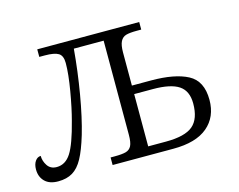

<svg xmlns="http://www.w3.org/2000/svg" viewBox="-81 -657 976 784"><g transform="rotate(-15 407.0 -264.5)"><path d="M0 -63Q0 -85 9.5 -98.5Q19 -112 33 -112Q33 -90 46 -70.5Q59 -51 85 -51Q122 -51 145.5 -87.5Q169 -124 193 -218Q206 -266 218 -336Q230 -406 230 -452Q230 -483 213 -493.5Q196 -504 155 -504H132V-536H563V-504H544Q514 -504 498.5 -499.5Q483 -495 475 -479.5Q467 -464 467 -433V-293H548Q648 -293 703 -264Q758 -235 758 -155Q758 -83 709 -41.5Q660 0 564 0H307V-32H324Q356 -32 372 -36.5Q388 -41 395.5 -55.5Q403 -70 403 -102V-500H277Q269 -406 253 -312.5Q237 -219 217 -151Q199 -91 180.5 -57Q162 -23 137 -8Q112 7 76 7Q39 7 19.5 -12.5Q0 -32 0 -63ZM542 -36Q623 -36 656.5 -64.5Q690 -93 690 -158Q690 -211 655.5 -234Q621 -257 546 -257H467V-36Z"/></g></svg>

Font: Noto Serif Light
Style: Regular
Weight: 300
Designer: Monotype Design Team
Foundry: Monotype Imaging Inc.
Version: Version 1.001